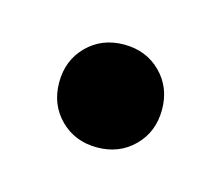

<svg xmlns="http://www.w3.org/2000/svg" viewBox="-35 -135 213 184"><g transform="rotate(15 71.0 -43.0)"><path d="M107.5 -79.5Q122 -65 122 -43Q122 -21 107.5 -6.5Q93 8 71 8Q49 8 34.5 -6.5Q20 -21 20 -43Q20 -65 34.5 -79.5Q49 -94 71 -94Q93 -94 107.5 -79.5Z"/></g></svg>

Font: Hind Colombo Light
Style: Regular
Weight: 300
Designer: Jyotish Sonowal, Aditi Pimprikar
Foundry: Indian Type Foundry
Version: Version 1.000;PS 1.0;hotconv 1.0.86;makeotf.lib2.5.63406; tt